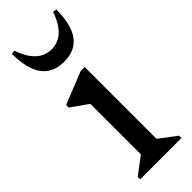

<svg xmlns="http://www.w3.org/2000/svg" viewBox="-245 -759 783 783"><g transform="rotate(-45 147.0 -367.0)"><path d="M34 0V-14L124 -82L108 -54V-394L151 -331L35 -413V-428L175 -484H198V-52L183 -81L272 -14V0ZM154 -558Q90 -558 58 -601.5Q26 -645 26 -732L42 -734Q78 -630 154 -630Q230 -630 266 -734L282 -732Q282 -645 250.5 -601.5Q219 -558 154 -558Z"/></g></svg>

Font: Platypi Light
Style: Regular
Weight: 300
Designer: David Sargent
Foundry: Bolt Cutter Type
Version: Version 1.200